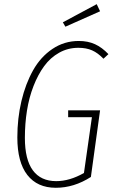

<svg xmlns="http://www.w3.org/2000/svg" viewBox="-20 -889 544 919"><path d="M442.9 -869.1 459 -835 293 -761.2 280.8 -782.2ZM356.9 -692.9Q400.9 -692.9 434.6 -677.5Q468.3 -662.1 499 -629.9L475.1 -607.9Q448.7 -635.7 420.9 -647.9Q393.1 -660.2 355 -660.2Q305.2 -660.2 263.2 -636.7Q221.2 -613.3 191.4 -572.5Q161.6 -531.7 140.4 -477.1Q119.1 -422.4 109.1 -359.6Q99.1 -296.9 99.1 -229Q99.1 -125.5 137.2 -73.7Q175.3 -22 249 -22Q313.5 -22 381.8 -61L419.9 -328.1H306.2V-360.8H459L415 -42Q334.5 9.8 247.1 9.8Q158.7 9.8 110.8 -51.5Q63 -112.8 63 -231Q63 -322.3 82.5 -405Q102.1 -487.8 138.2 -552.2Q174.3 -616.7 231 -654.8Q287.6 -692.9 356.9 -692.9Z"/></svg>

Font: Fira Sans Compressed UltraLight
Style: Italic
Weight: 200
Width: 3
Italic angle: -8°
Designer: Carrois Corporate & Edenspiekermann AG
Foundry: Carrois Corporate GbR & Edenspiekermann AG
Version: Version 4.203;PS 004.203;hotconv 1.0.88;makeotf.lib2.5.64775